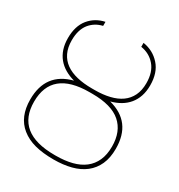

<svg xmlns="http://www.w3.org/2000/svg" viewBox="-177 -859 919 988"><g transform="rotate(30 282.5 -365.5)"><path d="M286.2 9.9Q222.3 9.9 175.1 -2.5Q127.8 -14.9 93.4 -42.6Q28.4 -95.2 28.4 -198.2Q28.4 -356.2 175.1 -394.2Q143.5 -402.7 118.3 -417.6Q93 -432.5 75.3 -454Q57.5 -475.5 47.9 -504.1Q38.4 -532.7 38.4 -568.9Q38.4 -639.9 73.2 -682.9Q108.3 -725.5 164.1 -737.2V-713.1Q118.3 -702.8 89.5 -666.9Q61.1 -630.3 61.1 -568.9Q61.1 -525.6 76 -494.7Q90.9 -463.8 118.6 -444.1Q146.3 -424.4 185.7 -415Q225.1 -405.5 274.1 -405.5H291.9Q340.2 -405.5 379.4 -415Q418.7 -424.4 446.4 -444.1Q474.1 -463.8 489.2 -494.7Q504.3 -525.6 504.3 -568.9Q504.3 -634.2 471.6 -672.2Q439.3 -709.9 387.8 -718V-741.5Q448.5 -731.9 487.6 -687.9Q527 -644.2 527 -568.9Q527 -533 517.4 -504.4Q507.8 -475.9 489.9 -454.2Q471.9 -432.5 446.6 -417.6Q421.2 -402.7 389.9 -394.5Q536.9 -356.5 536.9 -198.2Q536.9 -143.8 519.2 -104.6Q501.4 -65.3 468.8 -39.8Q436.1 -14.2 389.7 -2.1Q343.4 9.9 286.2 9.9ZM286.2 -12.8Q339.8 -12.8 382.1 -23.6Q424.4 -34.4 453.7 -57.2Q483 -79.9 498.6 -114.9Q514.2 -149.9 514.2 -198.2Q514.2 -287.6 459.5 -335.2Q404.8 -382.8 291.2 -382.8H274.1Q51.1 -382.8 51.1 -198.2Q51.1 -12.8 279.1 -12.8Z"/></g></svg>

Font: Linik Sans Thin
Style: Regular
Weight: 100
Designer: Fonts by Rasmus Andersson / Changes by Cristiano Sobral with parts from Marc Monis
Foundry: rsms
Version: Version 3.020; ttfautohint (v1.6)